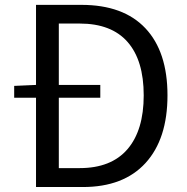

<svg xmlns="http://www.w3.org/2000/svg" viewBox="-20 -753 752 773"><path d="M216.8 -76.2H300.8Q427.7 -76.2 493.2 -152.3Q558.6 -228.5 558.6 -369.1Q558.6 -509.8 493.7 -584Q428.7 -658.2 300.8 -658.2H216.8V-411.1H383.8V-359.4H216.8ZM125 -733.4H307.6Q476.6 -733.4 565.4 -639.2Q654.3 -544.9 654.3 -369.1Q654.3 -193.4 565.9 -96.7Q477.5 0 313.5 0H125V-359.4H37.1V-407.2L125 -411.1Z"/></svg>

Font: GenYoGothic TW TTF Regular
Style: Regular
Weight: 400
Version: Version 1.300